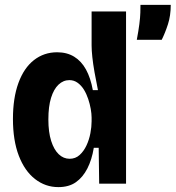

<svg xmlns="http://www.w3.org/2000/svg" viewBox="-20 -752 719 786"><path d="M219 14Q166 14 123.5 -19Q81 -52 57 -114.5Q33 -177 33 -265Q33 -351 55.5 -412.5Q78 -474 119 -506Q160 -538 214 -538Q254 -538 283.5 -520Q313 -502 332 -467.5Q351 -433 360 -383H381Q373 -422 367 -456Q361 -490 358 -518Q355 -546 355 -566V-705H496V-257V0H386L384 -147H364Q356 -98 337.5 -62Q319 -26 290.5 -6Q262 14 219 14ZM265 -102Q289 -102 306 -117.5Q323 -133 334 -156.5Q345 -180 350 -206.5Q355 -233 355 -255V-271Q355 -286 351.5 -306Q348 -326 341 -347Q334 -368 323.5 -385Q313 -402 298 -413Q283 -424 264 -424Q239 -424 219.5 -405.5Q200 -387 189 -351.5Q178 -316 178 -263Q178 -211 189.5 -175Q201 -139 220.5 -120.5Q240 -102 265 -102ZM540 -589Q547 -626 550.5 -653.5Q554 -681 554.5 -700Q555 -719 555 -732H679Q679 -688 667.5 -652.5Q656 -617 642 -589Z"/></svg>

Font: Bricolage Grotesque 24pt SemiCondensed
Style: Bold
Weight: 700
Width: 4
Designer: Mathieu Triay
Foundry: Atelier Triay
Version: Version 1.001;gftools[0.9.33.dev8+g029e19f]